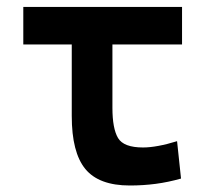

<svg xmlns="http://www.w3.org/2000/svg" viewBox="-20 -538 626 567"><path d="M363.3 9.8Q272 9.8 231.9 -39.1Q191.9 -87.9 191.9 -195.3V-406.7H48.8V-517.6H517.6V-406.7H312V-219.7Q312 -158.2 328.6 -130.4Q345.2 -102.5 402.3 -102.5Q422.4 -102.5 447.8 -107.2Q473.1 -111.8 502.9 -121.1L514.6 -10.7Q477.1 0 439.9 4.9Q402.8 9.8 363.3 9.8Z"/></svg>

Font: Cascadia Mono NF SemiBold
Style: Regular
Weight: 600
Monospace: yes
Designer: Aaron Bell
Foundry: Saja Typeworks
Version: Version 2404.023; ttfautohint (v1.8.4)